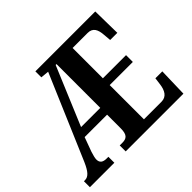

<svg xmlns="http://www.w3.org/2000/svg" viewBox="-161 -926 1138 1138"><g transform="rotate(-45 407.5 -357.0)"><path d="M0 0H205V-50H190C159 -50 143 -62 143 -89C143 -101 148 -120 155 -142L188 -232H376V-117C376 -63 357 -50 322 -50H300V0H784L789 -182H731L725 -136C719 -92 701 -58 658 -58H511V-345H705V-402H511V-656H637C680 -656 695 -626 698 -578L702 -532H762L759 -714H257V-664L309 -659L82 -128C58 -74 38 -50 9 -50H0ZM215 -289 369 -656H376V-289Z"/></g></svg>

Font: Noto Serif Khmer ExtraCondensed
Style: Bold
Weight: 700
Width: 2
Designer: Danh Hong and the Monotype Design Team
Foundry: Monotype Imaging Inc.
Version: Version 2.004